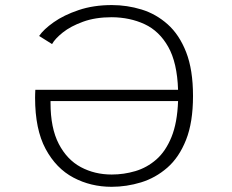

<svg xmlns="http://www.w3.org/2000/svg" viewBox="-20 -726 915 758"><path d="M420.5 11.5Q338.5 11.5 270 -24.8Q201.5 -61 160 -138.2Q118.5 -215.5 118.5 -340Q118.5 -346 118.8 -356Q119 -366 119.5 -371.5H683Q679.5 -478.5 644.2 -541Q609 -603.5 551 -630.5Q493 -657.5 421 -658Q356.5 -658 307.8 -640.2Q259 -622.5 228 -597.8Q197 -573 185.5 -552L134.5 -584Q152 -610 192 -638.2Q232 -666.5 290.5 -686.2Q349 -706 421.5 -706Q481.5 -706 538.8 -688.5Q596 -671 642 -630Q688 -589 715 -519.8Q742 -450.5 742 -347Q742 -243 714.5 -173.8Q687 -104.5 640.5 -64Q594 -23.5 536.8 -6Q479.5 11.5 420.5 11.5ZM421 -37Q469 -37 514.5 -50.5Q560 -64 597 -96.2Q634 -128.5 657 -185Q680 -241.5 683 -327H179.5V-319.5Q179.5 -220.5 212 -158Q244.5 -95.5 299.2 -66.2Q354 -37 421 -37Z"/></svg>

Font: Trispace SemiExpanded ExtraLight
Style: Regular
Weight: 200
Width: 6
Designer: Tyler Finck
Foundry: Etcetera Type Company
Version: Version 1.210; ttfautohint (v1.8.3)